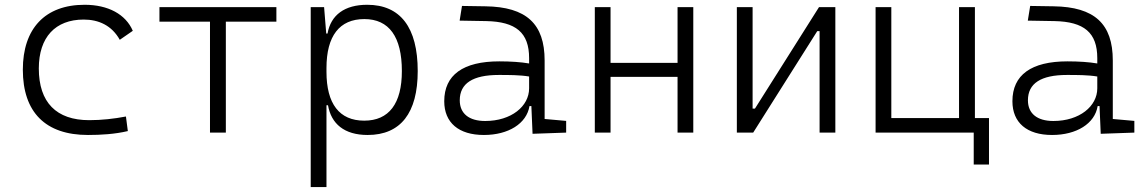

<svg xmlns="http://www.w3.org/2000/svg" viewBox="-20 -547 4728 792"><path d="M342.8 9.8C396.5 9.8 454.1 6.3 507.3 -6.3L499.5 -66.4C450.7 -57.1 399.4 -51.3 348.1 -51.3C212.4 -51.3 140.1 -124.5 140.1 -264.6C140.1 -393.6 208.5 -466.3 325.2 -466.3C386.7 -466.3 440.9 -442.4 474.1 -382.8L527.8 -419.9C498.5 -488.3 425.8 -527.3 329.1 -527.3C165.5 -527.3 74.2 -428.7 74.2 -259.8C74.2 -83.5 168 9.8 342.8 9.8Z M846.2 0H911.6V-457.5H1120.1V-517.6H637.7V-457.5H846.2Z M1261.7 224.6H1326.7V-112.8H1333C1346.2 -36.6 1399.9 9.8 1496.6 9.8C1632.3 9.8 1703.1 -80.6 1703.1 -253.9C1703.1 -433.6 1631.8 -527.3 1494.6 -527.3C1402.3 -527.3 1344.7 -485.8 1331.1 -408.7H1325.7L1316.9 -517.6H1261.7ZM1326.7 -251V-266.1C1326.7 -398.9 1380.4 -468.3 1482.9 -468.3C1585 -468.3 1637.7 -395 1637.7 -253.9C1637.7 -119.6 1584.5 -49.3 1482.4 -49.3C1379.9 -49.3 1326.7 -118.7 1326.7 -251Z M2176.8 4.9 2315.4 0V-48.3L2226.6 -56.2V-297.4C2226.6 -448.7 2151.4 -518.6 1982.4 -521L1885.7 -522.5L1876 -461.9L1985.8 -460C2107.9 -457.5 2162.6 -412.6 2162.6 -307.1V-285.2C2128.9 -291 2085.9 -293.9 2039.6 -293.9C1890.1 -293.9 1812.5 -237.8 1812.5 -129.4C1812.5 -41 1872.1 9.8 1976.1 9.8C2077.1 9.8 2152.3 -37.1 2164.1 -109.4H2171.9ZM2162.6 -231.4V-182.6C2162.6 -108.9 2089.4 -47.9 1981.4 -47.9C1914.6 -47.9 1876.5 -78.6 1876.5 -133.3C1876.5 -203.1 1930.2 -237.8 2037.6 -237.8C2078.1 -237.8 2124.5 -237.8 2162.6 -231.4Z M2774.9 0H2839.8V-517.6H2774.9V-287.6H2498.5V-517.6H2433.6V0H2498.5V-230H2774.9Z M3019.5 0H3086.9L3351.1 -418.5H3360.8V0H3425.8V-517.6H3358.4L3094.2 -99.1H3084.5V-517.6H3019.5Z M3591.8 0H3996.6V131.8H4059.6V-60.1H4001.5V-517.6H3936V-60.1H3656.7V-517.6H3591.8Z M4520.5 4.9 4659.2 0V-48.3L4570.3 -56.2V-297.4C4570.3 -448.7 4495.1 -518.6 4326.2 -521L4229.5 -522.5L4219.7 -461.9L4329.6 -460C4451.7 -457.5 4506.3 -412.6 4506.3 -307.1V-285.2C4472.7 -291 4429.7 -293.9 4383.3 -293.9C4233.9 -293.9 4156.2 -237.8 4156.2 -129.4C4156.2 -41 4215.8 9.8 4319.8 9.8C4420.9 9.8 4496.1 -37.1 4507.8 -109.4H4515.6ZM4506.3 -231.4V-182.6C4506.3 -108.9 4433.1 -47.9 4325.2 -47.9C4258.3 -47.9 4220.2 -78.6 4220.2 -133.3C4220.2 -203.1 4273.9 -237.8 4381.3 -237.8C4421.9 -237.8 4468.3 -237.8 4506.3 -231.4Z"/></svg>

Font: Cascadia Code Light
Style: Regular
Weight: 300
Monospace: yes
Designer: Aaron Bell
Foundry: Saja Typeworks
Version: Version 2404.023